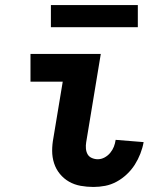

<svg xmlns="http://www.w3.org/2000/svg" viewBox="-20 -734 640 762"><path d="M351 8Q325 8 300 3.5Q275 -1 254 -13Q233 -25 217.5 -44Q202 -63 194.5 -86.5Q187 -110 187 -135.5Q187 -161 192 -187L229 -410H101V-520H380L322 -169Q320 -157 321 -144.5Q322 -132 327.5 -122Q333 -112 344.5 -107Q356 -102 368 -102Q382 -102 395 -109Q408 -116 417.5 -127.5Q427 -139 432 -152Q437 -165 439 -179L550 -170Q546 -147 537 -124Q528 -101 515 -80.5Q502 -60 483.5 -42.5Q465 -25 443 -13Q421 -1 397.5 3.5Q374 8 351 8ZM182 -626V-714H527V-626Z"/></svg>

Font: Iosevka HT Extrabold Extended
Style: Italic
Weight: 800
Width: 7
Italic angle: -9°
Monospace: yes
Designer: Belleve Invis
Foundry: Belleve Invis
Version: Version 32.3.0; ttfautohint (v1.8.4)